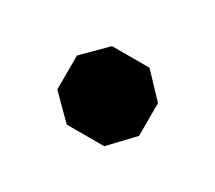

<svg xmlns="http://www.w3.org/2000/svg" viewBox="-46 -209 318 284"><g transform="rotate(30 113.5 -67.0)"><path d="M44 -38V-96L82 -134H146L183 -95V-39L146 0H82Z"/></g></svg>

Font: Chakra Petch SemiBold
Style: Regular
Weight: 600
Designer: Katatrad Aksorn Co.,Ltd.
Foundry: Cadson Demak Co.,Ltd.
Version: Version 1.000; ttfautohint (v1.6)